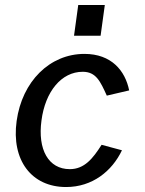

<svg xmlns="http://www.w3.org/2000/svg" viewBox="-20 -743 582 773"><path d="M402 -723H295L278 -599H385ZM320 -526C180 -526 69 -415 47 -256C25 -98 107 10 246 10C352 10 431 -54 471 -138L389 -160C354 -105 320 -62 261 -62C175 -62 131 -141 147 -258C162 -374 227 -454 313 -454C367 -454 384 -415 410 -358L500 -379C484 -459 428 -526 320 -526Z"/></svg>

Font: United Sans Medium
Style: Italic
Weight: 500
Italic angle: -8°
Designer: Pablo Impallari, Rodrigo Fuenzalida (Modified by Dan O. Williams)
Version: Version 1.000;PS 001.000;hotconv 1.0.88;makeotf.lib2.5.64775